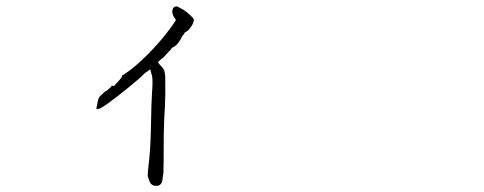

<svg xmlns="http://www.w3.org/2000/svg" viewBox="-20 -574 1540 611"><path d="M327.1 -292 334 -297.9 335 -301.8 337.9 -300.8H339.8H343.8Q345.7 -303.7 349.6 -307.6Q368.2 -327.1 369.1 -333V-335H371.1Q394.5 -350.6 401.4 -356.4Q469.7 -413.1 524.4 -487.3Q535.2 -502 540 -510.7Q520.5 -535.2 533.2 -550.8Q533.2 -550.8 534.7 -551.8Q536.1 -552.7 538.6 -553.2Q541 -553.7 543 -553.7Q565.4 -543.9 580.1 -530.3Q595.7 -516.6 596.7 -512.7Q597.7 -504.9 590.8 -493.2Q581.1 -477.5 572.3 -472.7H571.3Q568.4 -471.7 565.4 -465.8Q561.5 -460 558.6 -457L557.6 -455.1Q556.6 -451.2 553.7 -447.3Q543.9 -430.7 533.2 -424.8Q528.3 -422.9 526.4 -420.9Q524.4 -417 521.5 -414.1Q518.6 -412.1 508.8 -400.4Q502 -392.6 498 -389.6Q494.1 -387.7 482.4 -376Q487.3 -369.1 491.2 -365.2Q497.1 -359.4 500.5 -354Q503.9 -348.6 503.9 -344.7Q505.9 -335 505.9 -327.1V-316.4Q506.8 -276.4 504.9 -234.4Q501 -179.7 501 -120.1Q501 -45.9 500 -24.4Q498 -12.7 497.1 -2Q494.1 17.6 477.5 17.6Q461.9 17.6 456.1 3.9Q451.2 -7.8 450.2 -15.6Q450.2 -27.3 452.1 -42Q459 -97.7 460 -155.8Q460.9 -213.9 461.9 -239.3Q462.9 -264.6 463.9 -280.3Q466.8 -317.4 463.9 -332Q460.9 -343.8 458 -353.5Q449.2 -346.7 440.4 -340.8Q425.8 -325.2 385.7 -293Q304.7 -227.5 293 -227.5H290H286.1L287.1 -231.4Q288.1 -234.4 289.1 -240.2Q292 -261.7 297.9 -267.6L309.6 -278.3Q312.5 -282.2 322.3 -287.1Q325.2 -290 327.1 -292Z"/></svg>

Font: ToneOZ-Zhuyin-Tsuipita-TC
Style: Regular
Weight: 400
Designer: ÂÆ£ÂøóÂáåJeffrey Xuan(jeffreyx@gmail.com, ToneOZ.com) ÈòøÂù§(cjkFonts)
Foundry: ToneOZ
Version: Version 0.240710